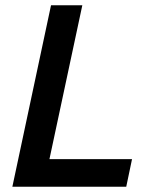

<svg xmlns="http://www.w3.org/2000/svg" viewBox="-20 -710 587 730"><path d="M27 0 174 -690H293L168 -105H482L460 0Z"/></svg>

Font: Radio Canada Medium
Style: Italic
Weight: 500
Italic angle: -12°
Designer: Charles Daoud, Etienne Aubert Bonn, Alexandre Saumier Demers, Jacques Le Bailly
Foundry: Radio-Canada
Version: Version 2.104; ttfautohint (v1.8.4.7-5d5b);gftools[0.9.28.de